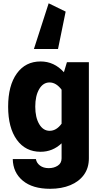

<svg xmlns="http://www.w3.org/2000/svg" viewBox="-20 -924 631 1175"><path d="M335 -624H187.5L277.8 -903.8L381.8 -853ZM29.8 -271Q29.8 -400.4 82.8 -474.1Q135.7 -547.9 228.5 -547.9Q311.5 -547.9 371.1 -481.9L389.6 -543.5H523.9V44.9Q523.9 103.5 493.9 145.3Q463.9 187 410.4 209.2Q356.9 231.4 286.6 231.4Q179.2 231.4 119.4 181.6Q59.6 131.8 58.1 49.3H199.7Q203.6 73.2 224.6 89.1Q245.6 105 278.3 105Q310.1 105 333.5 89.8Q356.9 74.7 356.9 44.9V-46.9Q302.2 4.9 228.5 4.9Q135.7 4.9 82.8 -68.8Q29.8 -142.6 29.8 -271ZM195.8 -271.5Q195.8 -205.1 220 -164.3Q244.1 -123.5 283.7 -123.5Q325.2 -123.5 356.9 -167V-375Q323.7 -419.4 283.2 -419.4Q243.7 -419.4 219.7 -378.4Q195.8 -337.4 195.8 -271.5Z"/></svg>

Font: Estedad-FD ExtraBold
Style: Regular
Weight: 800
Designer: Amin Abedi
Version: Version 7.3